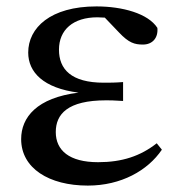

<svg xmlns="http://www.w3.org/2000/svg" viewBox="-20 -563 559 599"><path d="M254 16C358 16 441 -31 485 -96L469 -116C418 -76 361 -57 286 -57C196 -57 154 -94 154 -151C154 -207 191 -250 311 -250C323 -250 334 -250 364 -248V-307C339 -305 322 -305 304 -305C202 -305 164 -347 164 -408C164 -470 208 -509 284 -509L307 -508L351 -462C382 -429 400 -424 426 -424C455 -424 474 -444 471 -476C442 -521 362 -543 281 -543C137 -543 68 -476 68 -399C68 -338 115 -288 225 -274C95 -258 46 -197 46 -129C46 -38 133 16 254 16Z"/></svg>

Font: Noto Serif HK SemiBold
Style: Regular
Weight: 600
Designer: Ryoko NISHIZUKA 西塚涼子 (kana & ideographs); Frank Grießhammer (Latin, Greek & Cyrillic); Wenlong ZHANG 张文龙 (bopomofo); San
Foundry: Adobe
Version: Version 2.001;hotconv 1.1.0;makeotfexe 2.6.0